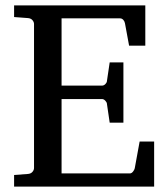

<svg xmlns="http://www.w3.org/2000/svg" viewBox="-20 -691 623 711"><path d="M32.2 0V-43L84 -46.9Q94.7 -47.9 100.3 -54.7Q106 -61.5 106 -68.8V-602.1Q106 -609.4 100.3 -616.2Q94.7 -623 84 -624L32.2 -627.9V-670.9H518.1V-522H458L442.9 -604Q441.9 -611.3 436.8 -617.2Q431.6 -623 424.8 -623H208V-374H357.9Q364.7 -374 370.4 -379.9Q376 -385.7 376 -391.1L386.2 -460H437V-236.8H386.2L376 -306.2Q376 -311.5 370.1 -317.9Q364.3 -324.2 357.9 -324.2H208V-48.8H460.9Q467.3 -48.8 472.7 -55.7Q478 -62.5 479 -67.9L497.1 -167H550.8V0Z"/></svg>

Font: Charis SIL
Style: Regular
Weight: 400
Foundry: SIL International
Version: Version 4.112